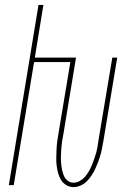

<svg xmlns="http://www.w3.org/2000/svg" viewBox="-20 -755 540 783"><path d="M280 8Q264 8 250.5 0Q237 -8 229 -21Q221 -34 217 -49Q213 -64 211 -79.5Q209 -95 209.5 -111Q210 -127 210.5 -143Q211 -159 213 -175.5Q215 -192 218 -208L267 -502H119L36 0H16L137 -735H157L122 -520H290L238 -205Q235 -191 233 -177Q231 -163 230 -149Q229 -135 228.5 -120.5Q228 -106 229 -92.5Q230 -79 232.5 -65.5Q235 -52 240 -39.5Q245 -27 255.5 -18.5Q266 -10 280 -10Q293 -10 305.5 -17Q318 -24 327 -34.5Q336 -45 343 -57.5Q350 -70 355 -82.5Q360 -95 364.5 -107.5Q369 -120 372.5 -133Q376 -146 378 -159Q380 -172 382 -185L438 -520H458L402 -182Q399 -167 396.5 -152.5Q394 -138 390 -124Q386 -110 380.5 -95.5Q375 -81 369 -67.5Q363 -54 354 -40.5Q345 -27 334.5 -16Q324 -5 309 1.5Q294 8 280 8Z"/></svg>

Font: Iosevka Thin Oblique
Style: Regular
Weight: 100
Italic angle: -9°
Monospace: yes
Designer: Belleve Invis
Foundry: Belleve Invis
Version: Version 32.5.0; ttfautohint (v1.8.4)